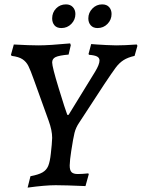

<svg xmlns="http://www.w3.org/2000/svg" viewBox="-20 -845 647 876"><path d="M287 -321H293L414 -518Q434 -551 434 -569Q434 -581 423 -587Q412 -593 386 -595L384 -599L396 -644L422 -642Q437 -641 465.5 -639.5Q494 -638 510 -638Q548 -638 604 -642L607 -636L594 -590Q563 -583 543.5 -570.5Q524 -558 508 -536.5Q492 -515 456 -461L341 -285Q326 -263 320 -239Q314 -215 305 -156L300 -119Q298 -97 298 -90Q298 -68 306.5 -59.5Q315 -51 335 -51Q354 -51 383 -54L385 -50L370 4Q276 0 234 0Q186 0 106 11L119 -41Q156 -48 174 -58.5Q192 -69 200 -88Q208 -107 212 -145L216 -184Q218 -206 218 -216Q218 -250 202 -294L135 -480Q119 -525 109.5 -544Q100 -563 83 -574.5Q66 -586 33 -590L30 -595L43 -642Q116 -638 155 -638Q205 -638 300 -647L303 -639L293 -596Q249 -592 233.5 -584.5Q218 -577 218 -560Q218 -540 248 -442Q278 -344 287 -321ZM218 -761Q218 -788 236 -806.5Q254 -825 281 -825Q301 -825 312.5 -812.5Q324 -800 324 -781Q324 -755 305.5 -736Q287 -717 260 -717Q239 -717 228.5 -729.5Q218 -742 218 -761ZM383 -761Q383 -787 401.5 -806Q420 -825 446 -825Q467 -825 478 -812.5Q489 -800 489 -781Q489 -755 470.5 -736Q452 -717 425 -717Q405 -717 394 -729.5Q383 -742 383 -761Z"/></svg>

Font: Alegreya Medium
Style: Italic
Weight: 500
Italic angle: -7°
Designer: Juan Pablo del Peral
Foundry: Huerta Tipografica
Version: Version 2.008; ttfautohint (v1.8)